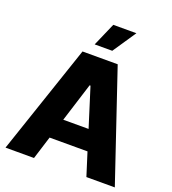

<svg xmlns="http://www.w3.org/2000/svg" viewBox="-166 -1073 1074 1197"><g transform="rotate(20 371.5 -474.5)"><path d="M197.8 0H8.8L254.9 -727.5H488.3L733.9 0H545.4L497.1 -152.8H245.6ZM368.7 -544.4 287.6 -286.6H455.6L374.5 -544.4ZM311 -794.9 378.4 -949.2H531.7L427.7 -794.9Z"/></g></svg>

Font: Inter Tight ExtraBold
Style: Regular
Weight: 800
Designer: Rasmus Andersson
Foundry: rsms
Version: Version 3.004; ttfautohint (v1.8.4.7-5d5b)